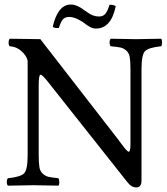

<svg xmlns="http://www.w3.org/2000/svg" viewBox="-20 -818 739 848"><path d="M417 -745.1Q434.1 -745.1 444.1 -755.6Q454.1 -766.1 463.9 -796.9Q480 -797.9 491.2 -791Q471.2 -691.9 403.8 -691.9Q397.9 -691.9 391.4 -693.4Q384.8 -694.8 377.4 -699Q370.1 -703.1 365.5 -706.1Q360.8 -709 352.5 -715.6Q344.2 -722.2 339.8 -724.1Q309.1 -743.2 286.1 -743.2Q267.1 -743.2 257.6 -732.2Q248 -721.2 240.2 -694.8Q221.2 -691.9 212.9 -700.2Q235.8 -798.3 293 -797.9Q301.8 -797.9 309.3 -795.9Q316.9 -793.9 325.9 -789.6Q335 -785.2 338.9 -782.5Q342.8 -779.8 352.8 -772.5Q362.8 -765.1 365.2 -764.2Q390.1 -745.1 417 -745.1ZM556.2 -512.2Q556.2 -547.4 553 -565.7Q549.8 -584 537.8 -594.5Q525.9 -605 512.9 -607.9Q500 -610.8 469.2 -613.8Q464.4 -617.7 464.1 -629.9Q463.9 -642.1 469.2 -647Q569.3 -645 580.1 -645Q594.2 -645 691.9 -647Q695.8 -642.1 695.8 -630.1Q695.8 -618.2 691.9 -613.8Q635.7 -607.9 620.4 -592Q605 -576.2 605 -512.2V-21Q605 9.8 582 9.8Q560.1 9.8 542 -14.2L192.9 -455.1Q167 -488.3 158.9 -488Q150.9 -487.8 150.9 -439V-132.8Q150.9 -97.7 154.1 -79.3Q157.2 -61 169.2 -50.5Q181.2 -40 194.1 -37.1Q207 -34.2 237.8 -30.8Q241.7 -25.9 241.9 -13.9Q242.2 -2 237.8 2Q137.7 0 127 0Q112.8 0 15.1 2Q10.3 -2 10 -13.9Q9.8 -25.9 15.1 -30.8Q71.3 -36.6 86.7 -52.7Q102.1 -68.8 102.1 -132.8V-549.8Q97.2 -571.8 75.2 -591.8Q53.2 -611.8 22.9 -613.8Q18.1 -617.7 18.1 -629.9Q18.1 -642.1 22.9 -647L158.2 -645L501 -203.1Q507.8 -194.3 515.9 -183.1Q523.9 -171.9 528.1 -167Q532.2 -162.1 536.6 -157Q541 -151.9 543.9 -149.9Q546.9 -147.9 548.8 -147.9Q555.7 -147.9 556.2 -178.2Z"/></svg>

Font: Linux Libertine Capitals
Style: Small Caps
Weight: 400
Designer: Philipp H. Poll
Foundry: Philipp H. Poll
Version: Version 5.1.3